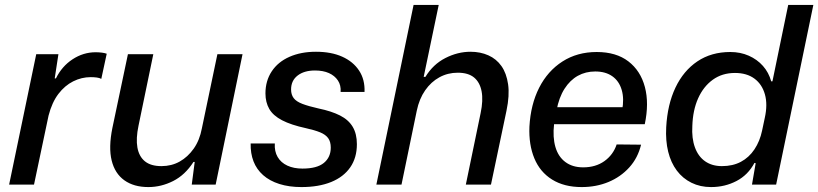

<svg xmlns="http://www.w3.org/2000/svg" viewBox="-20 -749 3320 779"><path d="M17 0 127 -529H217L202 -431H207Q231 -480 274.5 -508.5Q318 -537 368 -537Q381 -537 393 -535.5Q405 -534 413 -531L391 -429Q384 -433 372.5 -434.5Q361 -436 348 -436Q311 -436 277 -419Q243 -402 217 -368Q191 -334 177 -280L118 0Z M582 10Q523 10 484.5 -17.5Q446 -45 433 -98Q420 -151 436 -230L499 -529H602L542 -239Q531 -187 537.5 -150.5Q544 -114 568 -94.5Q592 -75 635 -75Q676 -75 709 -93.5Q742 -112 766 -146Q790 -180 799 -228L862 -529H964L855 0H758L770 -92H765Q731 -39 682.5 -14.5Q634 10 582 10Z M1203 10Q1153 10 1113.5 -2.5Q1074 -15 1047.5 -38.5Q1021 -62 1008.5 -94.5Q996 -127 997 -167H1095Q1093 -135 1106.5 -112Q1120 -89 1146 -77Q1172 -65 1207 -65Q1266 -65 1294 -88Q1322 -111 1322 -150Q1322 -174 1311.5 -188.5Q1301 -203 1279 -212Q1257 -221 1221 -229Q1161 -242 1124.5 -261Q1088 -280 1072.5 -307Q1057 -334 1057 -370Q1057 -421 1082.5 -459.5Q1108 -498 1154.5 -518.5Q1201 -539 1262 -539Q1324 -539 1368.5 -519Q1413 -499 1437 -462.5Q1461 -426 1459 -376H1362Q1364 -403 1351 -422.5Q1338 -442 1314.5 -452.5Q1291 -463 1258 -463Q1214 -463 1187.5 -442.5Q1161 -422 1161 -386Q1161 -365 1171.5 -351Q1182 -337 1207 -327.5Q1232 -318 1272 -309Q1325 -298 1359.5 -280.5Q1394 -263 1411 -234.5Q1428 -206 1428 -164Q1428 -109 1401 -70Q1374 -31 1323.5 -10.5Q1273 10 1203 10Z M1507 0 1658 -729H1760L1699 -437H1706Q1737 -488 1787 -513.5Q1837 -539 1889 -539Q1929 -539 1961.5 -524.5Q1994 -510 2014.5 -481Q2035 -452 2041.5 -407Q2048 -362 2035 -300L1972 0H1870L1930 -290Q1941 -342 1934 -378.5Q1927 -415 1903.5 -434.5Q1880 -454 1837 -454Q1797 -454 1763 -435.5Q1729 -417 1705 -382.5Q1681 -348 1671 -300L1609 0Z M2340 10Q2269 10 2220 -20.5Q2171 -51 2148 -106.5Q2125 -162 2128 -235Q2133 -325 2167.5 -393Q2202 -461 2262 -499.5Q2322 -538 2401 -538Q2480 -538 2529.5 -500Q2579 -462 2596.5 -396Q2614 -330 2596 -245H2228Q2222 -192 2233.5 -152.5Q2245 -113 2274 -91.5Q2303 -70 2346 -70Q2397 -70 2432.5 -95.5Q2468 -121 2482 -163L2581 -162Q2568 -108 2533 -69.5Q2498 -31 2448.5 -10.5Q2399 10 2340 10ZM2238 -301 2227 -314H2516L2504 -301Q2513 -348 2502.5 -384Q2492 -420 2464.5 -439.5Q2437 -459 2395 -459Q2356 -459 2324.5 -441.5Q2293 -424 2270.5 -389Q2248 -354 2238 -301Z M2865 10Q2821 10 2785.5 -7.5Q2750 -25 2726 -57Q2702 -89 2691 -133.5Q2680 -178 2683 -233Q2688 -325 2720.5 -393.5Q2753 -462 2809.5 -500Q2866 -538 2943 -538Q2984 -538 3018 -523Q3052 -508 3075.5 -481.5Q3099 -455 3109 -419H3114L3178 -729H3280L3129 0H3031L3046 -87L3041 -88Q3015 -39 2968 -14.5Q2921 10 2865 10ZM2909 -75Q2953 -75 2986 -92.5Q3019 -110 3041 -143Q3063 -176 3072 -219L3083 -271Q3095 -325 3083.5 -366Q3072 -407 3041 -430Q3010 -453 2962 -453Q2910 -453 2872 -425.5Q2834 -398 2812.5 -350Q2791 -302 2789 -238Q2786 -188 2799.5 -151Q2813 -114 2841 -94.5Q2869 -75 2909 -75Z"/></svg>

Font: Mona Sans ExtraLight Medium
Style: Italic
Weight: 500
Italic angle: -11.6951°
Version: Version 2.000